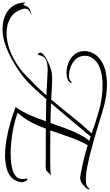

<svg xmlns="http://www.w3.org/2000/svg" viewBox="266 -1048 866 1518"><g transform="rotate(90 699.0 -289.0)"><path d="M168 124Q134 124 100.5 116Q67 108 38 90Q2 68 -19 30.5Q-40 -7 -40 -48Q-40 -55 -37 -56Q-34 -54 -32 -47.5Q-30 -41 -26 -41Q-21 -41 -18 -48.5Q-15 -56 -14 -58Q-9 -69 -6 -75Q-3 -81 8 -88Q12 -90 21.5 -94Q31 -98 40.5 -101.5Q50 -105 53 -105Q54 -105 54 -104Q54 -102 42.5 -97Q31 -92 19.5 -81.5Q8 -71 8 -52Q8 -49 10 -41Q28 29 80 60.5Q132 92 200 92Q262 92 323 71Q384 50 439 15.5Q494 -19 537 -61Q578 -100 617.5 -140.5Q657 -181 694 -223L515 -232Q509 -232 503 -232.5Q497 -233 491 -233Q468 -233 437 -227.5Q406 -222 391 -202Q384 -192 380 -179Q376 -166 372 -154Q366 -156 361 -161.5Q356 -167 356 -174Q356 -185 367.5 -196Q379 -207 393 -216Q407 -225 416 -229Q448 -246 482 -257Q516 -268 553 -268Q597 -268 640.5 -265.5Q684 -263 727 -261Q795 -341 859.5 -423Q924 -505 995 -581Q902 -614 807 -640.5Q712 -667 612 -667Q576 -667 534.5 -660.5Q493 -654 457 -636.5Q421 -619 399 -586Q381 -561 381 -528Q381 -486 406 -457.5Q431 -429 468 -415Q505 -401 542 -401Q557 -401 570 -407.5Q583 -414 593 -424Q596 -423 596 -420Q596 -419 595.5 -417.5Q595 -416 595 -414Q582 -395 560.5 -388.5Q539 -382 516 -382Q474 -382 434.5 -398Q395 -414 369.5 -446Q344 -478 344 -525Q344 -545 349.5 -563.5Q355 -582 365 -599Q389 -639 429 -661.5Q469 -684 515 -693Q561 -702 604 -702Q645 -702 685 -696.5Q725 -691 764 -682Q803 -672 841.5 -660Q880 -648 918 -636Q980 -617 1042 -599.5Q1104 -582 1166 -566Q1213 -555 1262.5 -545Q1312 -535 1360 -535Q1377 -535 1395 -538Q1413 -541 1424 -554Q1426 -557 1428.5 -560Q1431 -563 1435 -563Q1438 -563 1438 -559Q1438 -556 1436 -552Q1423 -530 1398.5 -510Q1374 -490 1346 -490Q1339 -490 1333 -491Q1327 -492 1321 -493Q1262 -504 1204 -517.5Q1146 -531 1088 -550Q1087 -546 1083 -540Q1046 -472 1021.5 -399.5Q997 -327 971 -254Q1015 -254 1059 -253.5Q1103 -253 1146 -253H1201Q1236 -253 1273.5 -254Q1311 -255 1326 -259L1284 -219Q1271 -218 1258.5 -217.5Q1246 -217 1232 -217Q1215 -217 1198 -217.5Q1181 -218 1164 -218Q1112 -218 1060.5 -218Q1009 -218 958 -219Q936 -158 905.5 -100.5Q875 -43 831 5Q878 22 934.5 34.5Q991 47 1049 53.5Q1107 60 1156 60Q1180 60 1213.5 57.5Q1247 55 1279.5 46Q1312 37 1334 18Q1356 -1 1356 -34Q1356 -42 1354 -50.5Q1352 -59 1352 -67Q1352 -73 1355 -73Q1366 -73 1373.5 -56.5Q1381 -40 1381 -32V-27Q1374 27 1341 55.5Q1308 84 1262 94Q1216 104 1169 104Q1109 104 1042 92.5Q975 81 909.5 62Q844 43 787 21Q827 -40 851.5 -96Q876 -152 899 -219Q856 -220 812 -220.5Q768 -221 724 -222Q675 -166 622.5 -110Q570 -54 508 -11Q460 22 404 53Q348 84 288 104Q228 124 168 124ZM912 -255Q934 -317 957 -379.5Q980 -442 1011 -500Q1017 -510 1022.5 -520Q1028 -530 1035 -539Q1039 -545 1044.5 -550.5Q1050 -556 1054 -561L1020 -573Q954 -494 888.5 -415.5Q823 -337 756 -259Q795 -258 834 -257Q873 -256 912 -255Z"/></g></svg>

Font: Beau Rivage
Style: Regular
Weight: 400
Designer: Robert E. Leuschke
Foundry: Robert E. Leuschke
Version: Version 1.010; ttfautohint (v1.8.3)